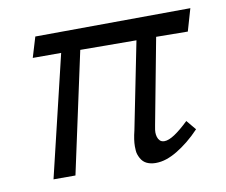

<svg xmlns="http://www.w3.org/2000/svg" viewBox="-58 -512 689 586"><g transform="rotate(-10 287.0 -218.5)"><path d="M546 -373 448 -374 398 -109Q396 -100 395.5 -94.5Q395 -89 395 -87Q395 -80 397 -73Q399 -66 404 -61Q409 -56 418 -56Q431 -56 450 -68.5Q469 -81 494 -105L519 -75Q501 -56 483 -41.5Q465 -27 447.5 -16.5Q430 -6 413.5 -0.5Q397 5 380 5Q365 5 353 -0.5Q341 -6 334 -19Q327 -32 326.5 -43Q326 -54 326 -56Q326 -76 333 -104L387 -374L213 -375L132 0H64L154 -376H66L85 -439L566 -442Z"/></g></svg>

Font: Isabella Sans
Style: Italic
Weight: 400
Italic angle: -12°
Designer: Christian Thalmann (Catharsis Fonts), Cristiano Sobral
Foundry: The Isabella Sans Project Authors
Version: Version 2.026; ttfautohint (v1.8.4.7-5d5b-dirty)